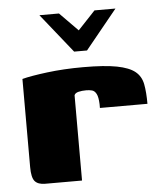

<svg xmlns="http://www.w3.org/2000/svg" viewBox="-47 -642 585 684"><g transform="rotate(-5 245.5 -300.0)"><path d="M119 -600H189L254 -534L316 -600H391L277 -460H231ZM219 0H87Q62 0 50.5 -13Q39 -26 39 -64V-379Q69 -387 128.5 -394.5Q188 -402 258 -402Q335 -402 378.5 -393.5Q422 -385 443 -368Q464 -351 469.5 -322.5Q475 -294 475 -252H305V-266Q304 -291 298 -302.5Q292 -314 282.5 -316.5Q273 -319 262 -319Q246 -319 234 -316Q222 -313 219 -305Z"/></g></svg>

Font: Genos Thin ExtraBold
Style: Regular
Weight: 800
Version: Version 1.010